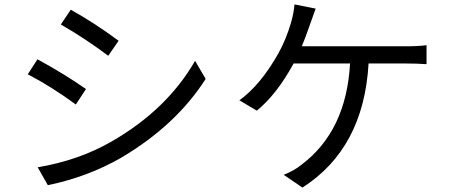

<svg xmlns="http://www.w3.org/2000/svg" viewBox="-20 -812 2040 871"><path d="M301 -768Q412 -706 518 -627L471 -559Q367 -637 256 -701ZM151 -53Q339 -85 486 -170Q737 -314 865 -536L913 -454Q779 -244 529 -96Q377 -9 197 28ZM150 -543Q273 -476 370 -408L324 -338Q212 -420 106 -475Z M1821 -602Q1879 -602 1915 -607V-521Q1867 -524 1821 -524H1652Q1630 -139 1352 39L1267 -19Q1315 -38 1348 -65Q1551 -218 1568 -524H1312Q1235 -383 1145 -310L1066 -357Q1163 -427 1244 -572Q1278 -633 1301 -712Q1313 -755 1316 -792L1412 -773L1387 -703Q1363 -634 1349 -602Z"/></svg>

Font: 思源黑体R
Style: Regular
Weight: 400
Designer: Ryoko NISHIZUKA  (kana & ideographs); Paul D. Hunt (Latin, Greek & Cyrillic); Wenlong ZHANG  (bopomofo); Sandoll Communi
Foundry: Adobe Systems Incorporated
Version: Version 1.00 June 24, 2014, initial release